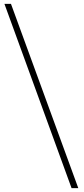

<svg xmlns="http://www.w3.org/2000/svg" viewBox="-20 -802 436 998"><path d="M352 176H387L37 -782H3Z"/></svg>

Font: Source Han Sans JP ExtraLight
Style: Regular
Weight: 250
Designer: Ryoko NISHIZUKA 西塚涼子 (kana, bopomofo & ideographs); Paul D. Hunt (Latin, Greek & Cyrillic); Sandoll Communications 산돌커뮤니
Foundry: Adobe
Version: Version 2.001;hotconv 1.0.107;makeotfexe 2.5.65593